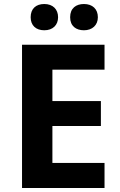

<svg xmlns="http://www.w3.org/2000/svg" viewBox="-20 -937 600 957"><path d="M132.8 -851.1C132.8 -810.1 159.2 -786.1 200.7 -786.1C243.2 -786.1 269.5 -812 269.5 -851.1C269.5 -890.6 243.7 -917 200.7 -917C159.2 -917 132.8 -893.6 132.8 -851.1ZM329.6 -851.1C329.6 -806.6 359.4 -786.1 398.4 -786.1C439.9 -786.1 467.8 -811.5 467.8 -851.1C467.8 -892.1 440.9 -917 398.4 -917C359.4 -917 329.6 -896.5 329.6 -851.1ZM501 -125H241.2V-309.1H482.9V-433.1H241.2V-589.8H501V-713.9H89.8V0H501Z"/></svg>

Font: Open Sans bold
Style: Bold
Weight: 700
Foundry: Ascender Corporation
Version: Version 1.100;PS 001.100;hotconv 1.0.88;makeotf.lib2.5.64775